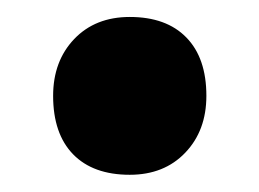

<svg xmlns="http://www.w3.org/2000/svg" viewBox="-20 -192 301 223"><path d="M130.7 11Q88.1 11 64.9 -12.8Q41.7 -36.7 41.7 -80.7Q41.7 -121 66.2 -146.7Q90.7 -172.3 130.7 -172.3Q173.2 -172.3 196.4 -148.5Q219.7 -124.7 219.7 -80.7Q219.7 -40.3 195.2 -14.7Q170.7 11 130.7 11Z"/></svg>

Font: Lexend Medium
Style: Regular
Weight: 500
Designer: Bonnie Shaver-Troup, Thomas Jockin
Foundry: Lexend
Version: Version 1.005